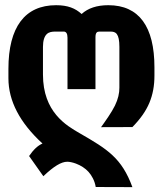

<svg xmlns="http://www.w3.org/2000/svg" viewBox="-20 -541 642 757"><path d="M502 196.8C460 82 403.8 47.4 294.4 -15.6C240.7 -46.4 149.4 -99.6 149.4 -247.1V-356C149.4 -381.8 155.3 -397.5 164.1 -406.2C172.9 -415 185.1 -416.5 199.2 -416.5H231.4C240.7 -416.5 246.1 -408.7 246.1 -392.6V-189.5H356.4V-393.6C356.4 -413.1 362.8 -416.5 372.1 -416.5H414.6C425.8 -416.5 434.6 -415 440.9 -406.2C447.3 -397.5 450.7 -381.8 450.7 -356V-194.8C450.7 -173.8 445.8 -150.4 433.1 -124.5C420.4 -98.6 396 -64 378.4 -39.6L502 -40C533.7 -72.3 555.2 -103 568.8 -135.3C582.5 -168 588.9 -202.6 588.9 -243.2V-275.4C588.9 -436 528.3 -520.5 407.2 -520.5C361.8 -520.5 327.1 -508.8 301.8 -485.8C276.9 -508.3 247.6 -520.5 201.2 -520.5C78.1 -520.5 13.2 -434.1 13.2 -269.5V-232.4C13.2 -143.1 58.1 -57.1 147.5 24.9C128.4 33.2 111.8 49.3 94.7 74.2L150.9 153.8C191.9 114.7 221.7 96.7 245.1 96.7C253.9 96.7 266.1 99.1 279.3 104C298.8 111.3 316.4 122.6 329.1 136.7C341.3 150.4 353.5 171.4 357.4 196.3Z"/></svg>

Font: Hack
Style: Bold
Weight: 700
Monospace: yes
Designer: Christopher Simpkins
Foundry: Christopher Simpkins
Version: Version 2.010